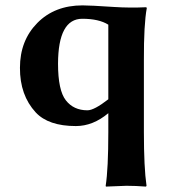

<svg xmlns="http://www.w3.org/2000/svg" viewBox="-20 -459 635 714"><path d="M382.8 -367.2Q347.7 -389.2 286.1 -389.2Q196.3 -389.2 195.8 -222.2Q195.8 -123 224.9 -85.9Q253.9 -48.8 305.2 -48.8Q330.1 -48.8 382.8 -89.8ZM403.8 -433.1Q462.9 -429.2 523.9 -432.1L525.9 -429.2Q514.6 -368.2 515.1 -234.9V32.2Q515.1 165 524.9 231.9L522.9 234.9Q483.9 231.9 450.2 231.9L374 234.9L373 231.9Q382.8 168.9 382.8 32.2V-38.1Q325.7 9.8 262.2 9.8Q160.2 9.8 112.8 -41Q53.7 -105 54.2 -207Q54.2 -308.1 118.7 -373.5Q183.1 -439 287.1 -439Q314.9 -439 403.8 -433.1Z"/></svg>

Font: Linux Biolinum
Style: Bold
Weight: 700
Designer: Philipp H. Poll
Foundry: Philipp H. Poll
Version: Version 1.3.2 ; ttfautohint (v0.9)